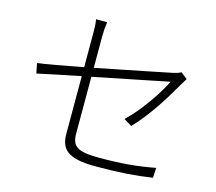

<svg xmlns="http://www.w3.org/2000/svg" viewBox="-108 -898 1168 1038"><g transform="rotate(15 476.0 -378.5)"><path d="M59 -452 70 -396C109 -405 203 -424 311 -446V-126C311 -40 347 6 509 6C644 6 732 -1 825 -15L828 -71C728 -52 641 -44 518 -44C393 -44 362 -66 362 -139V-456C558 -496 776 -539 783 -541C752 -477 674 -357 594 -282L639 -255C725 -344 796 -463 843 -545C849 -555 857 -568 863 -577L826 -606C818 -600 802 -595 784 -591C745 -583 545 -542 362 -506V-684C362 -711 364 -734 368 -763H306C311 -734 311 -712 311 -684V-496C201 -475 103 -457 59 -452Z"/></g></svg>

Font: GenEiGothic-pro-Light
Style: Regular
Weight: 300
Designer: Ryoko NISHIZUKA (kana & ideographs); Paul D. Hunt (Latin, Greek & Cyrillic); Wenlong ZHANG (bopomofo); Sandoll Communica
Foundry: Adobe Systems Incorporated; o_tamon
Version: Version 1.000.140830